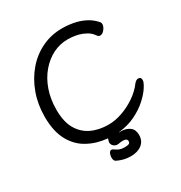

<svg xmlns="http://www.w3.org/2000/svg" viewBox="-203 -856 1110 1180"><g transform="rotate(-30 351.5 -266.5)"><path d="M309 39Q309 34 316 14Q240 7 181 -25Q118 -58 81.5 -124.5Q45 -191 45 -294Q45 -382 72.5 -458Q100 -534 149 -591.5Q198 -649 264.5 -681Q331 -713 408 -713Q460 -713 508 -701Q541 -693 574 -675Q607 -657 633 -626Q637 -620 637 -611Q637 -595 622.5 -576Q608 -557 591 -557Q579 -557 571 -569Q555 -593 530 -607Q505 -621 479 -628Q441 -637 404 -637Q349 -637 300 -612.5Q251 -588 212 -542.5Q173 -497 151 -434Q129 -371 129 -296Q129 -212 158.5 -160Q188 -108 240.5 -82.5Q293 -57 363 -57Q408 -57 458 -74Q508 -91 554.5 -122.5Q601 -154 631 -195Q645 -212 660 -212Q680 -212 680 -190Q680 -175 660.5 -144Q641 -113 604 -79Q567 -45 513.5 -18.5Q460 8 392 15V16Q393 16 394 16H404Q443 16 467.5 34.5Q492 53 492 91Q492 133 462 156.5Q432 180 383 180Q334 180 288 157Q275 150 275 128Q275 114 280 101Q287 85 298 85Q304 85 308 88Q328 102 342 107.5Q356 113 378 113Q400 113 409 108Q417 104 417 92Q417 72 386 72Q373 72 353 76H352H347Q332 76 320.5 65.5Q309 55 309 39Z"/></g></svg>

Font: Moon Stars Kai
Style: Bold
Weight: 700
Designer: GuiWonder
Version: Version 1.101